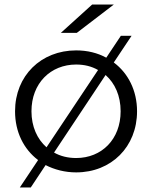

<svg xmlns="http://www.w3.org/2000/svg" viewBox="-20 -751 667 842"><path d="M479 -731H384L247 -607H317ZM557 -594H510L446 -498C408 -519 363 -530 314 -530C160 -530 46 -419 46 -263C46 -172 84 -97 147 -49L67 71H115L180 -27C219 -7 265 5 314 5C468 5 581 -107 581 -263C581 -354 542 -430 479 -477ZM118 -263C118 -386 202 -468 314 -468C350 -468 382 -460 410 -444L184 -105C143 -141 118 -196 118 -263ZM314 -58C278 -58 245 -66 217 -82L443 -422C484 -386 509 -331 509 -263C509 -140 426 -58 314 -58Z"/></svg>

Font: Talent
Style: Regular
Weight: 400
Designer: Mike Powis
Version: Version 1.001;hotconv 1.0.109;makeotfexe 2.5.65596